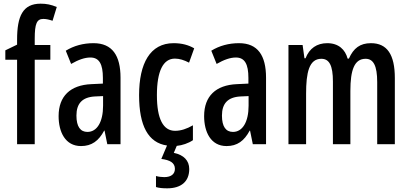

<svg xmlns="http://www.w3.org/2000/svg" viewBox="-20 -785 2229 1045"><path d="M254 -460V-540H169V-574C169 -656 180 -682 216 -682C232 -682 248 -678 266 -672L289 -747C257 -760 233 -765 201 -765C104 -765 73 -697 73 -569V-542L9 -511V-460H73V0H169V-460Z M489 -550C433 -550 382 -536 338 -509L367 -437C407 -460 441 -472 472 -472C520 -472 540 -436 540 -361V-330L477 -327C363 -322 299 -262 299 -153C299 -67 335 10 421 10C479 10 517 -18 547 -74H549L564 0H636V-362C636 -483 591 -550 489 -550ZM496 -260 541 -262V-210C541 -121 508 -67 456 -67C418 -67 396 -95 396 -156C396 -222 428 -256 496 -260Z M1010 135C1010 89 980 58 926 47L942 9C972 6 1005 -5 1030 -22V-103C997 -84 965 -73 933 -73C868 -73 834 -138 834 -267C834 -398 868 -466 932 -466C957 -466 982 -458 1009 -444L1037 -522C1006 -540 970 -550 925 -550C797 -550 737 -440 737 -267C737 -99 787 -8 889 7L858 80C905 86 932 101 932 134C932 161 913 179 874 179C859 179 843 177 829 173V233C844 238 865 240 890 240C966 240 1010 203 1010 135Z M1281 -550C1225 -550 1174 -536 1130 -509L1159 -437C1199 -460 1233 -472 1264 -472C1312 -472 1332 -436 1332 -361V-330L1269 -327C1155 -322 1091 -262 1091 -153C1091 -67 1127 10 1213 10C1271 10 1309 -18 1339 -74H1341L1356 0H1428V-362C1428 -483 1383 -550 1281 -550ZM1288 -260 1333 -262V-210C1333 -121 1300 -67 1248 -67C1210 -67 1188 -95 1188 -156C1188 -222 1220 -256 1288 -260Z M1999 -550C1940 -550 1904 -523 1879 -466H1872C1859 -515 1823 -550 1761 -550C1705 -550 1664 -522 1643 -468H1637L1627 -540H1550V0H1646V-275C1646 -390 1662 -465 1729 -465C1772 -465 1792 -429 1792 -341V0H1887V-290C1887 -405 1909 -465 1970 -465C2012 -465 2033 -428 2033 -338V0H2129V-360C2129 -488 2087 -550 1999 -550Z"/></svg>

Font: Noto Sans Arabic ExtCond Med
Style: Regular
Weight: 500
Width: 2
Designer: Monotype Design Team, Nadine Chahine, Nizar Qandah and Khaled Hosny
Foundry: Monotype Imaging Inc.
Version: Version 2.012